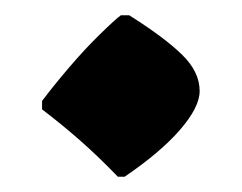

<svg xmlns="http://www.w3.org/2000/svg" viewBox="-20 -238 317 251"><path d="M134 -7Q108 -34 84 -55Q60 -76 35 -95V-106Q50 -126 70.5 -150Q91 -174 111 -193.5Q131 -213 138 -218H149Q195 -189 218 -166.5Q241 -144 241 -119Q241 -98 215.5 -68.5Q190 -39 143 -7Z"/></svg>

Font: Noto Nastaliq Urdu SemiBold
Style: Regular
Weight: 600
Version: Version 3.007